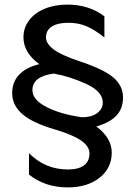

<svg xmlns="http://www.w3.org/2000/svg" viewBox="-20 -741 602 835"><path d="M273 -721Q218 -721 174.5 -703Q131 -685 106.5 -652.5Q82 -620 82 -579Q82 -512 151 -462Q93 -448 63 -416Q33 -384 33 -336Q33 -283 77.5 -244.5Q122 -206 222 -177Q296 -155 332.5 -130Q369 -105 369 -74Q369 -39 345 -21.5Q321 -4 275 -4Q176 -4 106 -75V18Q176 74 274 74Q360 74 413 32Q466 -10 466 -77Q466 -141 399 -191Q456 -207 485.5 -237.5Q515 -268 515 -317Q515 -368 473 -404Q431 -440 322 -476Q244 -502 212 -527Q180 -552 180 -578Q180 -610 206 -626Q232 -642 278 -642Q321 -642 357 -626.5Q393 -611 434 -578V-670Q367 -721 273 -721ZM427 -295Q427 -267 402.5 -249Q378 -231 337 -231Q244 -244 182.5 -275.5Q121 -307 121 -349Q121 -409 214 -421Q283 -409 355 -376Q427 -343 427 -295Z"/></svg>

Font: Geom
Style: Regular
Weight: 400
Version: Version 1.102